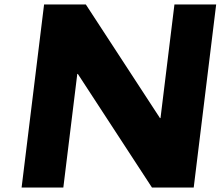

<svg xmlns="http://www.w3.org/2000/svg" viewBox="-20 -845 994 865"><path d="M328.2 -512H330.6L664.7 0H852.7L953.9 -825H765.9L703.1 -313H700.7L366.6 -825H178.6L77.3 0H265.3Z"/></svg>

Font: Hussar
Style: BdSuprExtOblOne
Weight: 700
Foundry: Cannot Into Space Fonts
Version: Version 2.00